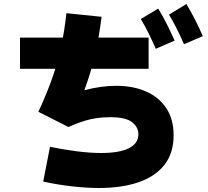

<svg xmlns="http://www.w3.org/2000/svg" viewBox="-20 -868 1040 960"><path d="M474 72Q413 72 342 64Q271 56 196 40L230 -134Q292 -121 360.5 -112Q429 -103 486 -103Q577 -103 624.5 -127Q672 -151 672 -197Q672 -232 640.5 -257Q609 -282 532 -282Q498 -282 467 -278Q436 -274 401.5 -263.5Q367 -253 322 -233L172 -309Q214 -400 241 -477Q268 -554 285 -632Q302 -710 312 -802L488 -784Q475 -680 454.5 -592Q434 -504 402 -417Q444 -428 484 -433.5Q524 -439 560 -439Q646 -439 710.5 -410.5Q775 -382 811.5 -327Q848 -272 848 -191Q848 -102 802 -43.5Q756 15 672 43.5Q588 72 474 72ZM80 -524V-680H723V-524ZM759 -624Q737 -674 719.5 -708.5Q702 -743 684 -773L771 -825Q795 -786 815.5 -745Q836 -704 853 -665ZM900 -647Q878 -697 860.5 -731Q843 -765 825 -795L912 -848Q936 -808 956.5 -767.5Q977 -727 994 -687Z"/></svg>

Font: Murecho Thin Black
Style: Regular
Weight: 900
Version: Version 1.010